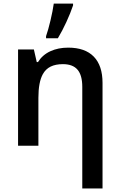

<svg xmlns="http://www.w3.org/2000/svg" viewBox="-20 -819 674 1079"><path d="M333.5 -458.5Q292.5 -458.5 264.6 -444.8Q236.8 -431.2 220.7 -402.3Q195.8 -356.9 195.8 -269.5V0H81.5V-541H170.4L186.5 -470.2H193.4Q218.3 -510.3 262.5 -530.8Q306.6 -551.3 363.3 -551.3Q458 -551.3 507.1 -500.7Q556.2 -450.2 556.2 -353V240.2H442.4V-330.6Q442.4 -396 415.8 -427.2Q389.2 -458.5 333.5 -458.5ZM282.2 -798.8H390.6V-788.6Q376 -745.1 353 -695.3Q330.1 -645.5 305.2 -604H238.8V-615.7Q251 -650.4 263.7 -703.9Q276.4 -757.3 282.2 -798.8Z"/></svg>

Font: Viking Open Sans Light
Style: Bold
Weight: 600
Foundry: Ascender Corporation
Version: Version 2.001